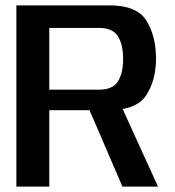

<svg xmlns="http://www.w3.org/2000/svg" viewBox="-20 -695 652 715"><path d="M41 0H163.5V-284.5H383Q488 -284.5 524.5 -340.2Q561 -396 561 -477.5Q561 -559.5 525.8 -617.2Q490.5 -675 388 -675H41ZM436 0H568.5L421 -323.5L299.5 -317ZM163.5 -361V-591H348.5Q400 -591 419.2 -559.8Q438.5 -528.5 438.5 -476Q438.5 -423 419.2 -392Q400 -361 348.5 -361Z"/></svg>

Font: Anybody UltraCondensed Thin Medium
Style: Regular
Weight: 500
Version: Version 1.111